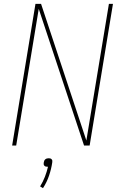

<svg xmlns="http://www.w3.org/2000/svg" viewBox="-20 -755 640 996"><path d="M43 0 164 -735H193L428 -26L545 -735H566L445 0H416L181 -709L64 0ZM203 221 188 212Q203 188 213 162Q223 136 229 110H226Q222 110 217.5 109Q213 108 210 104.5Q207 101 206.5 96.5Q206 92 207 88Q208 83 209.5 79Q211 75 215 71.5Q219 68 224 67Q229 66 233 66Q237 66 241 67Q245 68 248 71.5Q251 75 251.5 79Q252 83 251 88Q246 122 234.5 156Q223 190 203 221Z"/></svg>

Font: Iosevka Thin Extended Oblique
Style: Regular
Weight: 100
Width: 7
Italic angle: -9°
Monospace: yes
Designer: Belleve Invis
Foundry: Belleve Invis
Version: Version 32.5.0; ttfautohint (v1.8.4)